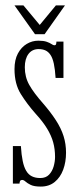

<svg xmlns="http://www.w3.org/2000/svg" viewBox="-20 -677 291 708"><path d="M130.5 11Q106 11 93.2 4.8Q80.5 -1.5 74 -7.5Q67.5 -13.5 61.5 -13.5Q56.5 -13.5 54.2 -9.8Q52 -6 52 0H27.5V-138.5H57Q59 -105.5 63.8 -83Q68.5 -60.5 76.8 -46.8Q85 -33 97.8 -26.8Q110.5 -20.5 128.5 -20.5Q149 -20.5 160.8 -32.8Q172.5 -45 177.8 -63.2Q183 -81.5 183 -98.5Q183 -127 176.2 -151.8Q169.5 -176.5 154 -202.2Q138.5 -228 111.5 -257.5Q80 -293 56.8 -330.2Q33.5 -367.5 33.5 -422Q33.5 -456.5 46 -479.8Q58.5 -503 78.5 -515Q98.5 -527 121.5 -527Q140.5 -527 152 -523Q163.5 -519 170 -514.5Q176.5 -510 180.5 -510Q185 -510 186.5 -513.5Q188 -517 188 -523.5H214V-389.5H185Q183 -421.5 178.5 -442.2Q174 -463 166.2 -474.5Q158.5 -486 147.8 -491Q137 -496 122.5 -496Q98.5 -496 85 -478Q71.5 -460 71.5 -429Q71.5 -393 88 -363.8Q104.5 -334.5 138.5 -296Q167.5 -262.5 186.5 -233Q205.5 -203.5 214.5 -174.8Q223.5 -146 223.5 -114Q223.5 -79.5 213 -51.2Q202.5 -23 181.8 -6Q161 11 130.5 11ZM109 -551 33.5 -657H66.5L126.5 -585L186 -657H219.5L144.5 -551Z"/></svg>

Font: Imbue Thin 10pt ExtraLight
Style: Regular
Weight: 250
Version: Version 1.102